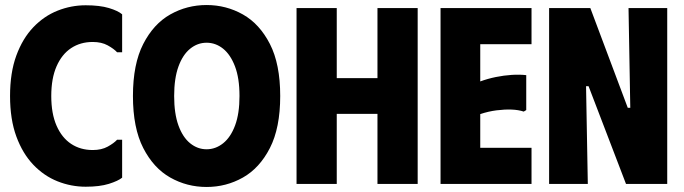

<svg xmlns="http://www.w3.org/2000/svg" viewBox="-20 -732 2721 764"><path d="M20 -350Q20 -443 45 -511Q70 -579 112.5 -623.5Q155 -668 209 -689.5Q263 -711 321 -711Q377 -711 413.5 -700Q450 -689 466 -675V-524H446Q433 -538 408.5 -551.5Q384 -565 349 -565Q300 -565 263 -540.5Q226 -516 205 -468Q184 -420 184 -350Q184 -280 205 -232Q226 -184 263 -159.5Q300 -135 349 -135Q384 -135 408.5 -148.5Q433 -162 446 -176H466V-25Q450 -12 413.5 -0.5Q377 11 321 11Q263 11 209 -10.5Q155 -32 112.5 -76.5Q70 -121 45 -189Q20 -257 20 -350Z M509 -350Q509 -477 550 -557Q591 -637 657.5 -674.5Q724 -712 802 -712Q880 -712 946.5 -674.5Q1013 -637 1054 -557Q1095 -477 1095 -350Q1095 -223 1054 -143Q1013 -63 946.5 -25.5Q880 12 802 12Q724 12 657.5 -25.5Q591 -63 550 -143Q509 -223 509 -350ZM673 -350Q673 -280 690 -233Q707 -186 736.5 -162Q766 -138 802 -138Q838 -138 868 -162Q898 -186 915.5 -233Q933 -280 933 -350Q933 -421 915 -468Q897 -515 867.5 -538.5Q838 -562 802 -562Q766 -562 736.5 -538Q707 -514 690 -467Q673 -420 673 -350Z M1482 -700H1642V0H1482V-279H1320V0H1160V-700H1320V-421H1482Z M2095 -700V-556H1891V-408Q1921 -419 1953 -425.5Q1985 -432 2016 -434Q2047 -436 2074 -433V-294L2064 -288Q2043 -295 2015.5 -296Q1988 -297 1956 -293Q1924 -289 1891 -278V-144H2095V0H1733V-700Z M2481 -700H2635V0H2471L2322 -389H2312L2319 0H2165V-700H2329L2478 -303H2488Z"/></svg>

Font: Phudu Light
Style: Bold
Weight: 700
Version: Version 1.005;gftools[0.9.23]